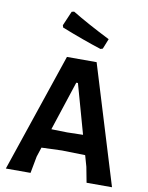

<svg xmlns="http://www.w3.org/2000/svg" viewBox="-96 -958 792 1026"><g transform="rotate(10 300.0 -444.5)"><path d="M222 -889Q306 -838 429 -776L407 -721L395 -717Q301 -747 179 -795L175 -807L209 -886ZM387 -644 584 0H446L430 -84L413 -144L287 -147L176 -143L159 -91L142 0H8L226 -644ZM299 -517 211 -249 297 -247 383 -249 308 -517Z"/></g></svg>

Font: Alegreya Sans
Style: Bold
Weight: 700
Designer: Juan Pablo del Peral
Foundry: Huerta Tipografica
Version: Version 2.007